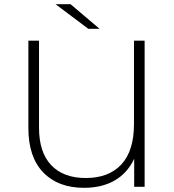

<svg xmlns="http://www.w3.org/2000/svg" viewBox="-20 -895 835 920"><path d="M673 -700H622V-301C622 -215 601.8 -150.3 561.5 -107C521.2 -63.7 464.3 -42 391 -42C319.7 -42 264.5 -62.5 225.5 -103.5C186.5 -144.5 167 -204.3 167 -283V-700H116V-281C116 -189 139.7 -118.3 187 -69C234.3 -19.7 299.7 5 383 5C439.7 5 488.3 -6.7 529 -30C569.7 -53.3 601 -88 623 -134V0H673ZM246 -875 403 -757H457L318 -875Z"/></svg>

Font: Montserrat Custom ExtraLight
Style: Regular
Weight: 300
Designer: Julieta Ulanovsky
Foundry: Julieta Ulanovsky
Version: Version 7.200